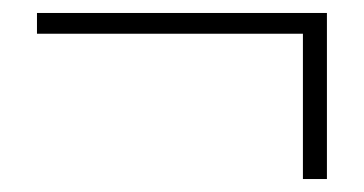

<svg xmlns="http://www.w3.org/2000/svg" viewBox="-20 -399 561 296"><path d="M447 -347H37V-379H484V-123H447Z"/></svg>

Font: Kinto Sans Thin
Style: Regular
Weight: 100
Designer: Authors: Ryoko NISHIZUKA  (kana & ideographs); Paul D. Hunt (Latin, Greek & Cyrillic); Wenlong ZHANG  (bopomofo); Sandol
Foundry: Adobe Systems Incorporated, ookami Inc.
Version: Version 0.001